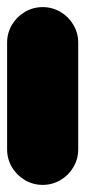

<svg xmlns="http://www.w3.org/2000/svg" viewBox="-20 -520 240 540"><path d="M0 -100H200V-400H0ZM100 -200Q73 -200 50 -186.5Q27 -173 13.5 -150Q0 -127 0 -100Q0 -73 13.5 -50Q27 -27 50 -13.5Q73 0 100 0Q127 0 150 -13.5Q173 -27 186.5 -50Q200 -73 200 -100Q200 -127 186.5 -150Q173 -173 150 -186.5Q127 -200 100 -200ZM100 -500Q73 -500 50 -486.5Q27 -473 13.5 -450Q0 -427 0 -400Q0 -373 13.5 -350Q27 -327 50 -313.5Q73 -300 100 -300Q127 -300 150 -313.5Q173 -327 186.5 -350Q200 -373 200 -400Q200 -427 186.5 -450Q173 -473 150 -486.5Q127 -500 100 -500Z"/></svg>

Font: Wavefont ExtraBold
Style: Regular
Weight: 800
Monospace: yes
Version: Version 3.005;gftools[0.9.33]